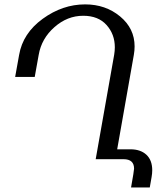

<svg xmlns="http://www.w3.org/2000/svg" viewBox="-20 -723 760 872"><path d="M660.2 128.4H575.2Q588.9 51.8 588.9 43Q588.9 0 541 0H414.6L498.5 -474.1Q501.5 -492.2 501.5 -508.3Q501.5 -567.4 463.9 -609.4Q426.3 -651.4 357.9 -651.4Q285.6 -651.4 227.1 -599.6Q168.5 -547.9 155.8 -474.1L137.7 -373.5H48.8L66.9 -474.1Q84 -572.3 174.1 -637.7Q264.2 -703.1 366.7 -703.1Q459.5 -703.1 525.4 -648.4Q591.3 -593.8 591.3 -512.2Q591.3 -493.7 587.9 -474.1L512.2 -44.9H572.3Q618.2 -44.9 644.8 -20.3Q671.4 4.4 671.4 50.3Q671.4 64.5 668.5 81.1Z"/></svg>

Font: Kelvinch
Style: Italic
Weight: 400
Italic angle: -10°
Designer: Paul James Miller
Foundry: High-Logic / Made with FontCreator
Version: Version 3.40;July 22, 2017;FontCreator 11.0.0.2388 64-bit